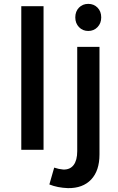

<svg xmlns="http://www.w3.org/2000/svg" viewBox="-20 -774 610 992"><path d="M503 -684Q503 -654 484 -634Q465 -614 436 -614Q407 -614 388 -634Q369 -654 369 -684Q369 -715 388 -734.5Q407 -754 436 -754Q465 -754 484 -734.5Q503 -715 503 -684ZM90 -742H205V0H90ZM260 92Q283 100 307 102Q342 103 360.5 78.5Q379 54 379 7V-532H494V24Q494 108 451 153.5Q408 199 331 198Q277 196 235 179Z"/></svg>

Font: Montserrat-Arabic
Style: Regular
Weight: 400
Designer: Mohamed Gaber
Foundry: Kief Type Foundry
Version: Version 5.008;PS 005.008;hotconv 1.0.88;makeotf.lib2.5.64775